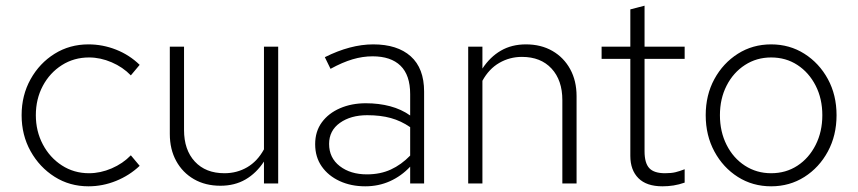

<svg xmlns="http://www.w3.org/2000/svg" viewBox="-20 -645 3017 675"><path d="M291 10Q225 10 172 -23.5Q119 -57 87.5 -113.5Q56 -170 56 -240Q56 -310 87.5 -366.5Q119 -423 172 -456Q225 -489 291 -489Q341 -489 388 -470.5Q435 -452 471 -417L440 -380Q412 -409 372.5 -426Q333 -443 293 -443Q240 -443 197.5 -416Q155 -389 130.5 -343Q106 -297 106 -240Q106 -184 130.5 -137.5Q155 -91 197.5 -63.5Q240 -36 293 -36Q333 -36 372.5 -53Q412 -70 440 -99L471 -62Q435 -28 388 -9Q341 10 291 10Z M755 8Q702 8 662 -15Q622 -38 599.5 -79Q577 -120 577 -174V-481H627V-188Q627 -118 665 -77Q703 -36 769 -36Q813 -36 849 -57Q885 -78 908 -120V-481H958V0H908V-77Q881 -36 843 -14Q805 8 755 8Z M1264 10Q1214 10 1174 -8.5Q1134 -27 1111 -60Q1088 -93 1088 -138Q1088 -183 1111.5 -215Q1135 -247 1175.5 -264.5Q1216 -282 1266 -282Q1312 -282 1351.5 -271.5Q1391 -261 1422 -239V-314Q1422 -381 1388 -414Q1354 -447 1290 -447Q1255 -447 1219.5 -436.5Q1184 -426 1142 -403L1122 -444Q1212 -489 1292 -489Q1377 -489 1424 -447Q1471 -405 1471 -323V0H1422V-59Q1391 -26 1351 -8Q1311 10 1264 10ZM1137 -139Q1137 -90 1174.5 -61Q1212 -32 1270 -32Q1317 -32 1354 -49Q1391 -66 1422 -98V-198Q1390 -220 1354 -230Q1318 -240 1271 -240Q1213 -240 1175 -213Q1137 -186 1137 -139Z M1626 0V-481H1676V-404Q1703 -445 1741 -467Q1779 -489 1829 -489Q1882 -489 1922 -466Q1962 -443 1984.5 -402Q2007 -361 2007 -307V0H1957V-293Q1957 -363 1919 -404Q1881 -445 1815 -445Q1772 -445 1735.5 -424Q1699 -403 1676 -361V0Z M2309 10Q2253 10 2224.5 -18.5Q2196 -47 2196 -97V-438H2095V-481H2196V-612L2246 -625V-481H2387V-438H2246V-113Q2246 -72 2262.5 -54Q2279 -36 2318 -36Q2340 -36 2354.5 -39.5Q2369 -43 2387 -50V-3Q2367 4 2348 7Q2329 10 2309 10Z M2691 10Q2626 10 2574 -23Q2522 -56 2491.5 -112.5Q2461 -169 2461 -240Q2461 -311 2491.5 -367Q2522 -423 2574 -456Q2626 -489 2691 -489Q2756 -489 2808 -456Q2860 -423 2890.5 -367Q2921 -311 2921 -240Q2921 -169 2890.5 -112.5Q2860 -56 2808 -23Q2756 10 2691 10ZM2691 -36Q2743 -36 2783.5 -62.5Q2824 -89 2847.5 -135.5Q2871 -182 2871 -240Q2871 -298 2847.5 -344Q2824 -390 2783.5 -416.5Q2743 -443 2691 -443Q2640 -443 2599 -416.5Q2558 -390 2534.5 -344Q2511 -298 2511 -240Q2511 -182 2534.5 -135.5Q2558 -89 2599 -62.5Q2640 -36 2691 -36Z"/></svg>

Font: Red Hat Text VF
Style: Regular
Weight: 300
Designer: Pentagram, MCKL
Foundry: Pentagram, MCKL
Version: Version 1.023